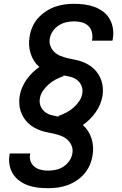

<svg xmlns="http://www.w3.org/2000/svg" viewBox="-20 -843 640 1006"><path d="M232 143Q205 143 178.5 140Q152 137 128 128.5Q104 120 83 105Q62 90 48.5 69Q35 48 30 21.5Q25 -5 30 -31Q30 -33 30.5 -35Q31 -37 31 -39H138Q138 -38 138 -37Q138 -36 138 -35Q135 -23 137 -10Q139 3 145.5 13.5Q152 24 161.5 31.5Q171 39 182.5 43Q194 47 206.5 49Q219 51 232 51Q253 51 273.5 46.5Q294 42 312.5 30Q331 18 343.5 -0.5Q356 -19 359 -39Q363 -59 356 -77.5Q349 -96 335.5 -109Q322 -122 304 -129.5Q286 -137 267 -141.5Q248 -146 229 -149.5Q210 -153 192 -159.5Q174 -166 157.5 -175.5Q141 -185 127.5 -198Q114 -211 104 -227Q94 -243 88 -261.5Q82 -280 81 -299.5Q80 -319 83 -340Q83 -340 83 -340Q83 -340 83 -340Q91 -386 119 -425.5Q147 -465 186 -492Q170 -506 158.5 -524Q147 -542 140.5 -562.5Q134 -583 132.5 -605.5Q131 -628 135 -651Q139 -677 149.5 -701.5Q160 -726 178 -746.5Q196 -767 219 -782.5Q242 -798 267 -807Q292 -816 317.5 -819.5Q343 -823 369 -823Q396 -823 423 -819.5Q450 -816 474.5 -807Q499 -798 520 -782.5Q541 -767 554 -744.5Q567 -722 571.5 -695Q576 -668 571 -641Q571 -638 570.5 -635.5Q570 -633 569 -630H462Q462 -632 462.5 -633.5Q463 -635 463 -636Q466 -656 461 -675.5Q456 -695 442 -708Q428 -721 408.5 -726Q389 -731 369 -731Q348 -731 327.5 -726.5Q307 -722 288 -710Q269 -698 256.5 -679.5Q244 -661 241 -641Q237 -621 244 -602.5Q251 -584 264.5 -571Q278 -558 296 -550.5Q314 -543 333 -538.5Q352 -534 371 -530.5Q390 -527 408 -520.5Q426 -514 442.5 -504.5Q459 -495 472.5 -482Q486 -469 496 -453Q506 -437 512 -418.5Q518 -400 519 -380.5Q520 -361 517 -340Q517 -340 517 -340Q517 -340 517 -340Q509 -294 481 -254.5Q453 -215 414 -188Q430 -174 441.5 -156Q453 -138 459.5 -117.5Q466 -97 467.5 -74.5Q469 -52 465 -29Q461 -3 450.5 21.5Q440 46 422.5 66.5Q405 87 382 102.5Q359 118 334 127Q309 136 283.5 139.5Q258 143 232 143ZM288 -232 287 -236Q308 -243 328 -253.5Q348 -264 365 -279Q382 -294 395 -313Q408 -332 411 -353Q415 -374 407.5 -392.5Q400 -411 385 -423Q370 -435 351 -440Q332 -445 312 -448L313 -444Q292 -437 272 -426.5Q252 -416 235 -401Q218 -386 205 -367Q192 -348 189 -327Q185 -306 192.5 -287.5Q200 -269 215 -257Q230 -245 249 -240Q268 -235 288 -232Z"/></svg>

Font: Iosevka Curly SmBdEx
Style: Italic
Weight: 600
Width: 7
Italic angle: -9°
Monospace: yes
Designer: Belleve Invis
Foundry: Belleve Invis
Version: Version 11.1.0; ttfautohint (v1.8.3)